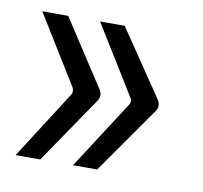

<svg xmlns="http://www.w3.org/2000/svg" viewBox="-50 -477 471 445"><g transform="rotate(10 185.5 -254.5)"><path d="M315 -269Q324 -255 315 -242L205 -85H148L252 -246Q257 -255 252 -262L152 -424H210ZM178 -269Q187 -255 178 -242L71 -85H13L116 -246Q120 -253 116 -262L16 -424H77Z"/></g></svg>

Font: Gemunu Libre Light
Style: Regular
Weight: 300
Designer: Puspanada Ekanayake, Sola Matas, Pathum Egodawatta, Kosala Senevirathne
Foundry: mooniak
Version: Version 1.100